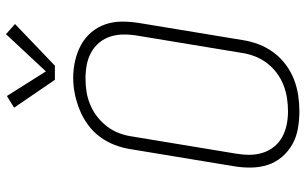

<svg xmlns="http://www.w3.org/2000/svg" viewBox="-209 -801 1018 640"><g transform="rotate(-90 300.0 -481.0)"><path d="M249 8Q220 8 191.5 3Q163 -2 139 -15.5Q115 -29 97 -50Q79 -71 70.5 -97Q62 -123 61.5 -152.5Q61 -182 66 -211L123 -556Q127 -582 137 -608Q147 -634 164 -657Q181 -680 204.5 -697Q228 -714 254 -724.5Q280 -735 306.5 -740.5Q333 -746 361 -746Q390 -746 418 -739.5Q446 -733 470 -720Q494 -707 512 -686Q530 -665 539 -638.5Q548 -612 548 -583Q548 -554 543 -524L486 -179Q482 -153 472 -127Q462 -101 445 -78Q428 -55 404.5 -37.5Q381 -20 355 -10Q329 0 302 4Q275 8 249 8ZM249 -30Q272 -30 294 -33.5Q316 -37 337.5 -45.5Q359 -54 378 -68.5Q397 -83 411 -102Q425 -121 433 -142.5Q441 -164 444 -186L501 -531Q505 -554 505 -577Q505 -600 498.5 -621Q492 -642 478 -659Q464 -676 444.5 -686.5Q425 -697 403 -701Q381 -705 358 -705Q335 -705 313.5 -701.5Q292 -698 270.5 -689Q249 -680 230.5 -665.5Q212 -651 198 -632.5Q184 -614 176 -592.5Q168 -571 165 -549L108 -204Q104 -181 104 -158.5Q104 -136 110.5 -115Q117 -94 130.5 -77Q144 -60 163 -49.5Q182 -39 204 -34.5Q226 -30 249 -30ZM354 -807 261 -943 300 -967 382 -837 506 -970 540 -940 401 -807Z"/></g></svg>

Font: Iosevka Curly XLtEx
Style: Italic
Weight: 200
Width: 7
Italic angle: -9°
Monospace: yes
Designer: Belleve Invis
Foundry: Belleve Invis
Version: Version 11.1.0; ttfautohint (v1.8.3)